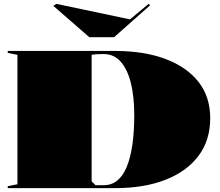

<svg xmlns="http://www.w3.org/2000/svg" viewBox="-20 -971 1135 991"><path d="M575 -708Q723 -708 833 -667Q943 -626 1004 -549Q1065 -472 1065 -361Q1065 -247 1004.5 -166.5Q944 -86 834 -43Q724 0 575 0H20V-10L70 -20V-688L20 -698V-708ZM515 -692Q495 -692 479 -691Q463 -690 453 -688V-35L473 -15H515Q595 -15 634 -109.5Q673 -204 673 -377Q673 -472 655.5 -542.5Q638 -613 603 -652.5Q568 -692 515 -692ZM747 -951 755 -944 569 -779H441L255 -941L271 -951L651 -871Z"/></svg>

Font: Kalnia SemiExpanded
Style: Bold
Weight: 700
Width: 6
Designer: Frida Medrano
Foundry: Frida Medrano
Version: Version 1.105